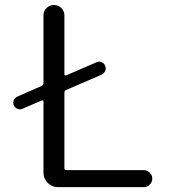

<svg xmlns="http://www.w3.org/2000/svg" viewBox="-20 -773 690 770"><path d="M367.2 -523.4Q377 -528.3 387.2 -523.9Q397.5 -519.5 401.9 -509.3Q406.2 -499 401.9 -488.8Q397.5 -478.5 387.7 -473.6L245.1 -412.1Q238.3 -409.2 238.3 -401.4V-97.7Q238.3 -90.8 245.1 -90.8H556.6Q570.3 -90.8 580.6 -80.6Q590.8 -70.3 590.8 -56.6Q590.8 -43 580.6 -32.7Q570.3 -22.5 556.6 -22.5H211.9Q188.5 -22.5 171.4 -39.6Q154.3 -56.6 154.3 -80.1V-365.2Q154.3 -368.2 152.3 -369.6Q150.4 -371.1 147.5 -370.1L70.3 -336.9Q60.5 -332 50.3 -336.4Q40 -340.8 35.2 -350.6Q33.2 -355.5 33.2 -361.3Q33.2 -366.2 35.2 -371.1Q39.1 -380.9 49.8 -385.7L147.5 -428.7Q154.3 -431.6 154.3 -439.5V-710.9Q154.3 -728.5 166.5 -740.7Q178.7 -752.9 196.3 -752.9Q213.9 -752.9 226.1 -740.7Q238.3 -728.5 238.3 -710.9V-474.6Q238.3 -472.7 240.2 -471.2Q242.2 -469.7 245.1 -470.7Z"/></svg>

Font: Gen Jyuu Gothic P Normal
Style: Regular
Weight: 300
Designer: [Source Han Sans]
Ryoko NISHIZUKA  (kana & ideographs); Paul D. Hunt (Latin, Greek & Cyrillic); Wenlong ZHANG  (bopomofo
Version: Version 1.002.20150607